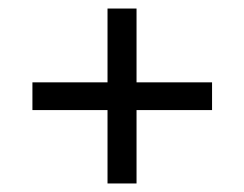

<svg xmlns="http://www.w3.org/2000/svg" viewBox="-20 -523 573 450"><path d="M300 -93H232V-265H56V-330H232V-503H300V-330H477V-265H300Z"/></svg>

Font: Gemunu Libre Medium
Style: Regular
Weight: 500
Designer: Puspanada Ekanayake, Sola Matas, Pathum Egodawatta, Kosala Senevirathne
Foundry: mooniak
Version: Version 1.100